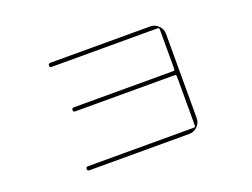

<svg xmlns="http://www.w3.org/2000/svg" viewBox="-86 -727 1173 893"><g transform="rotate(-20 500.0 -280.0)"><path d="M746 -34Q754 -34 754 -42V-285Q754 -294 746 -294H254Q244 -294 244 -304Q244 -314 254 -314H746Q754 -314 754 -322V-517Q754 -526 746 -526H222Q212 -526 212 -536Q212 -546 222 -546H717Q740 -546 757 -529Q774 -512 774 -489V-71Q774 -48 757 -31Q740 -14 717 -14H222Q212 -14 212 -24Q212 -34 222 -34Z"/></g></svg>

Font: Rounded Mplus 1c Thin
Style: Regular
Weight: 250
Version: Version 1.059.20150529